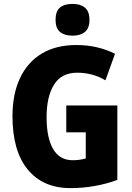

<svg xmlns="http://www.w3.org/2000/svg" viewBox="-20 -955 678 985"><path d="M320 -414H582V-32Q528 -12 467 -1Q406 10 341 10Q201 10 122.5 -85Q44 -180 44 -359Q44 -472 82.5 -554Q121 -636 194 -680Q267 -724 372 -724Q430 -724 481 -711.5Q532 -699 570 -679L521 -543Q455 -582 376 -582Q295 -582 257 -520.5Q219 -459 219 -354Q219 -248 252.5 -190.5Q286 -133 353 -133Q388 -133 420 -142V-276H320ZM352 -935Q393 -935 416 -915.5Q439 -896 439 -853Q439 -810 415.5 -791Q392 -772 352 -772Q311 -772 288 -791Q265 -810 265 -853Q265 -897 287.5 -916Q310 -935 352 -935Z"/></svg>

Font: Noto Sans Bengali Condensed ExtraBold
Style: Regular
Weight: 800
Width: 3
Designer: Joana Ranito - Universal Thirst; Jelle Bosma - Monotype Design Team
Foundry: Universal Thirst ehf.
Version: Version 3.000; ttfautohint (v1.8.4.7-5d5b)